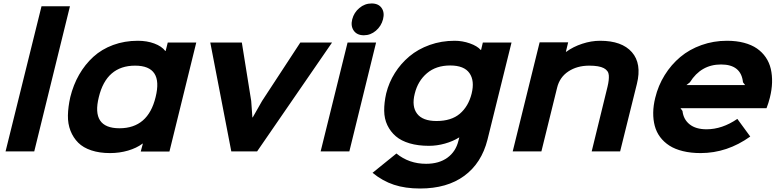

<svg xmlns="http://www.w3.org/2000/svg" viewBox="-20 -876 4516 1111"><path d="M384.8 -839.8 178.2 0H12.2L220.2 -839.8Z M880.4 -314Q925.8 -496.1 761.7 -496.1Q595.7 -496.1 551.8 -314Q506.8 -133.8 671.4 -133.8Q836.9 -133.8 880.4 -314ZM1115.7 -629.9 960.4 1H794.4L806.6 -44.9H804.7Q770 -19 720.7 -4.6Q671.4 9.8 616.7 9.8Q555.7 9.8 508.5 -5.9Q461.4 -21.5 432.6 -50.3Q403.8 -79.1 387.9 -119.4Q372.1 -159.7 373 -208.5Q374 -257.3 386.7 -314Q404.3 -385.3 438 -444.1Q471.7 -502.9 520 -547.1Q568.4 -591.3 634.5 -615.7Q700.7 -640.1 777.8 -640.1Q830.1 -640.1 872.8 -624.3Q915.5 -608.4 936.5 -581.1H938.5L950.7 -629.9Z M1717.8 -629.9H1901.4L1467.8 0H1318.4L1196.8 -629.9H1379.4L1433.6 -292L1440.4 -196.8H1442.4L1496.6 -292Z M2156.2 -629.9 2001.5 0H1835.4L1991.2 -629.9ZM2085.4 -671.9Q2045.9 -671.9 2027.1 -698.5Q2008.3 -725.1 2018.1 -764.2Q2028.3 -803.7 2059.6 -829.8Q2090.8 -856 2130.4 -856Q2169.9 -856 2188.2 -829.8Q2206.5 -803.7 2196.3 -764.2Q2186 -724.6 2155 -698.2Q2124 -671.9 2085.4 -671.9Z M2709 -334Q2727.5 -408.7 2696.5 -452.9Q2665.5 -497.1 2585 -497.1Q2503.4 -497.1 2450.7 -452.4Q2397.9 -407.7 2379.9 -334Q2361.3 -260.3 2393.6 -218Q2425.8 -175.8 2505.9 -175.8Q2591.3 -175.8 2640.9 -218Q2690.4 -260.3 2709 -334ZM2773.9 -629.9H2939.9L2800.8 -67.9Q2766.6 67.9 2666.7 141.4Q2566.9 214.8 2410.6 214.8Q2325.2 214.8 2259.5 193.1Q2193.8 171.4 2135.7 124L2273.9 12.2Q2346.7 71.8 2445.8 71.8Q2520.5 71.8 2569.1 36.4Q2617.7 1 2632.8 -62L2637.7 -80.1H2635.7Q2600.6 -58.1 2554.4 -45.2Q2508.3 -32.2 2461.9 -32.2Q2398.9 -32.2 2350.1 -46.6Q2301.3 -61 2270.3 -87.6Q2239.3 -114.3 2221.4 -151.6Q2203.6 -189 2203.1 -235.4Q2202.6 -281.7 2214.8 -335.9Q2230.5 -398.9 2264.9 -453.6Q2299.3 -508.3 2349.1 -550Q2398.9 -591.8 2466.6 -616Q2534.2 -640.1 2610.8 -640.1Q2655.8 -640.1 2698.7 -625Q2741.7 -609.9 2761.7 -586.9H2763.7Z M3665.5 -391.1 3568.4 0H3403.8L3495.6 -375Q3504.9 -413.6 3502.9 -440.4Q3501 -467.3 3473.9 -481.7Q3446.8 -496.1 3389.6 -496.1Q3319.3 -496.1 3268.8 -462.6Q3218.3 -429.2 3203.6 -368.2L3112.8 0H2946.8L3102.5 -630.9H3267.6L3254.4 -576.2H3256.3Q3296.4 -605.5 3348.9 -622.8Q3401.4 -640.1 3452.6 -640.1Q3578.6 -640.1 3636.5 -574Q3694.3 -507.8 3665.5 -391.1Z M3952.1 -383.8H4291.5L4279.3 -399.9Q4268.6 -502.9 4152.3 -502.9Q4036.6 -502.9 3972.2 -399.9ZM4434.6 -310.1Q4427.2 -280.3 4415.5 -250H3917.5L3929.2 -233.9Q3934.6 -185.1 3970.5 -156.5Q4006.3 -127.9 4068.4 -127.9Q4158.7 -127.9 4246.6 -188L4321.3 -85.9Q4187.5 9.8 4034.2 9.8Q3977.5 9.8 3931.6 -1.5Q3885.7 -12.7 3853.5 -33.4Q3821.3 -54.2 3799.8 -83Q3778.3 -111.8 3768.8 -147.5Q3759.3 -183.1 3759.8 -224.1Q3760.3 -265.1 3771.5 -310.1Q3788.6 -380.9 3826.2 -441.4Q3863.8 -502 3916.5 -546.1Q3969.2 -590.3 4039.1 -615.2Q4108.9 -640.1 4186.5 -640.1Q4241.2 -640.1 4285.2 -628.4Q4329.1 -616.7 4359.9 -595.5Q4390.6 -574.2 4411.1 -544.2Q4431.6 -514.2 4440.2 -477.3Q4448.7 -440.4 4447.5 -398.4Q4446.3 -356.4 4434.6 -310.1Z"/></svg>

Font: Sinkin Sans 700 Bold Italic
Style: Bold Italic
Weight: 700
Italic angle: -112°
Designer: Keith Bates
Foundry: K-Type
Version: Sinkin Sans (version 1.0)  by Keith Bates   •   © 2014   www